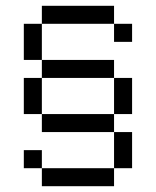

<svg xmlns="http://www.w3.org/2000/svg" viewBox="-20 -645 540 665"><path d="M437.5 -500V-562.5H375V-500ZM125 -62.5V0H375V-62.5ZM125 -62.5V-125H62.5V-62.5ZM375 -62.5H437.5Q437.5 -62.5 437.5 -187.5H375Q375 -187.5 375 -62.5ZM375 -187.5V-250H125V-187.5ZM125 -250Q125 -250 125 -375H62.5Q62.5 -375 62.5 -250ZM375 -250H437.5Q437.5 -250 437.5 -375H375Q375 -375 375 -250ZM125 -375H375V-437.5H125ZM125 -437.5Q125 -437.5 125 -562.5H62.5Q62.5 -562.5 62.5 -437.5ZM125 -562.5H375V-625H125Z"/></svg>

Font: BFUnifontExMono
Style: Regular
Weight: 500
Version: Version 15.0.06